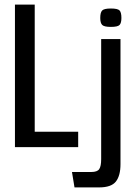

<svg xmlns="http://www.w3.org/2000/svg" viewBox="-20 -640 591 835"><path d="M45 -620H131V-67H320V0H45ZM304 175 293 108H377Q403 108 411.5 95.5Q420 83 420 52V-470H504V74Q504 124 484 149.5Q464 175 411 175ZM462 -523Q433 -523 424.5 -531.5Q416 -540 416 -562Q416 -586 424.5 -594.5Q433 -603 462 -603Q492 -603 500 -594.5Q508 -586 508 -562Q508 -540 500 -531.5Q492 -523 462 -523Z"/></svg>

Font: Smooch Sans Thin SemiBold
Style: Regular
Weight: 600
Version: Version 1.010